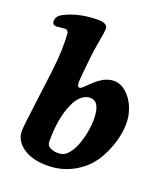

<svg xmlns="http://www.w3.org/2000/svg" viewBox="-135 -800 765 904"><g transform="rotate(20 247.5 -348.5)"><path d="M64.5 -300.3 79.6 -419.9Q91.8 -525.4 85.9 -603.5Q83 -619.6 67.4 -619.6Q59.6 -619.6 45.4 -617.7Q31.2 -615.7 25.4 -615.7Q17.1 -615.7 11 -620.1Q4.9 -624.5 4.9 -633.3Q4.9 -648.9 12.9 -659.4Q21 -669.9 40 -678.7Q109.9 -712.4 200.7 -712.4Q248.5 -712.4 248.5 -683.6Q248.5 -670.9 237.5 -609.9Q226.6 -548.8 221.2 -485.4L215.3 -422.4Q211.4 -381.8 225.6 -381.8Q227.5 -381.8 229.2 -382.3Q231 -382.8 232.9 -383.8Q234.9 -384.8 236.3 -386Q237.8 -387.2 240.7 -389.6Q243.7 -392.1 245.6 -394Q247.6 -396 251.7 -399.9Q255.9 -403.8 258.8 -406.7Q260.3 -408.2 267.8 -415.3Q275.4 -422.4 278.1 -424.8Q280.8 -427.2 288.1 -433.6Q295.4 -439.9 299.8 -442.6Q304.2 -445.3 311.5 -450.2Q318.8 -455.1 324.7 -457.5Q330.6 -460 338.1 -462.6Q345.7 -465.3 353.5 -466.6Q361.3 -467.8 369.6 -467.8Q403.3 -467.8 432.1 -441.9Q460.9 -416 476.3 -377.4Q491.7 -338.9 491.7 -299.3Q491.7 -232.4 460.9 -160.2Q430.2 -87.9 383.3 -48.8Q307.1 14.6 207.5 14.6Q121.6 14.6 74.7 -26.9Q41 -56.6 41 -99.6Q41 -122.1 64.5 -300.3ZM234.9 -58.1Q260.3 -58.1 274.4 -69.8Q305.2 -95.2 323.2 -152.6Q341.3 -210 341.3 -265.6Q341.3 -354.5 291 -354.5Q268.6 -354.5 248 -337.6Q227.5 -320.8 212.9 -287.1Q179.7 -213.9 179.7 -99.1Q179.7 -81.5 186.5 -74.2Q203.1 -58.1 234.9 -58.1Z"/></g></svg>

Font: Cooper*
Style: Bold Italic
Weight: 700
Italic angle: -7°
Designer: Owen Earl
Foundry: indestructible type*
Version: Version 0.001